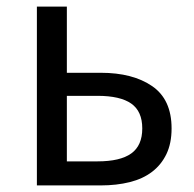

<svg xmlns="http://www.w3.org/2000/svg" viewBox="-20 -563 588 583"><path d="M92 -543H183V-342H286Q383 -342 442 -301.5Q501 -261 501 -173Q501 -128 485.5 -95.5Q470 -63 442 -41.5Q414 -20 374 -10Q334 0 286 0H92ZM276 -73Q345 -73 378.5 -97Q412 -121 412 -173Q412 -225 378.5 -248.5Q345 -272 276 -272H183V-73Z"/></svg>

Font: SpoqaHanSansJP-Regular
Style: Regular
Weight: 400
Designer: [Source Han Sans]
Ryoko NISHIZUKA  (kana & ideographs); Paul D. Hunt (Latin, Greek & Cyrillic); Wenlong ZHANG  (bopomofo
Foundry: Spoqa (http://bi.spoqa.com)
Version: Version 1.002.20150607